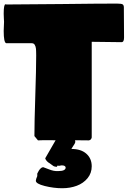

<svg xmlns="http://www.w3.org/2000/svg" viewBox="-28 -754 698 1050"><path d="M168 234.4Q168 226.6 175.8 209V195.3Q181.2 185.1 184.1 179.7Q187 174.3 193.8 167.5Q200.7 160.6 208 160.2L239.3 171.9Q266.6 183.1 290 181.6Q331.1 181.6 331.1 162.1Q329.6 150.4 309.6 150.4Q303.7 150.4 299.8 152.3H284.2V158.2Q271 158.2 264.6 154.3L243.2 138.7Q236.3 135.3 229 127.9Q221.7 120.6 219.2 111.8L280.8 4.9H368.2Q383.8 6.3 383.8 21.5Q383.8 25.9 379.6 33.2Q375.5 40.5 369.6 48.8Q363.8 57.1 362.3 60.5Q415 60.5 444.3 86.7Q473.6 112.8 473.6 155.3Q473.6 192.9 450.7 220.7Q427.7 248.5 391.6 262Q355.5 275.4 312.5 275.4Q265.6 275.4 216.8 263.2Q168 251 168 234.4ZM-7.8 -585Q-7.8 -593.8 -6.8 -611.1Q-5.9 -628.4 -5.9 -634.8Q-5.9 -637.2 -6.8 -652.3Q-7.8 -667.5 -7.8 -678.7Q-7.8 -730.5 2 -730.5Q5.9 -730.5 8.8 -729.5Q110.8 -729.5 311.3 -731.9Q511.7 -734.4 611.3 -734.4Q636.2 -734.4 642.8 -730Q649.4 -725.6 649.4 -712.9V-699.2Q649.4 -673.8 649.9 -624.3Q650.4 -574.7 650.4 -548.8Q650.4 -523.4 636.7 -523.4Q609.4 -523.4 555.2 -524.4Q501 -525.4 473.6 -525.4V-2Q470.2 12.7 457 13.7Q439.9 13.7 407.2 13.2Q374.5 12.7 357.4 12.7Q356.4 12.7 355.5 13.7Q334 13.7 295.2 13.2Q256.3 12.7 237.3 12.7H208Q198.2 13.7 179.7 13.7L160.2 -9.8Q160.2 -84 165 -230.5Q169.9 -377 169.9 -451.2Q169.9 -454.6 169.7 -462.4Q169.4 -470.2 169.4 -475.1Q169.4 -480 168.7 -487.3Q168 -494.6 166.3 -499.3Q164.6 -503.9 162.1 -508.5Q159.7 -513.2 155.5 -515.4Q151.4 -517.6 145.5 -517.6H5.9Q-7.8 -521.5 -7.8 -585Z"/></svg>

Font: Bowlby One SC
Style: Regular
Weight: 400
Width: 1
Version: Version 1.2